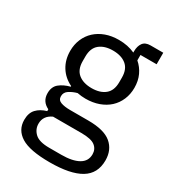

<svg xmlns="http://www.w3.org/2000/svg" viewBox="-191 -692 911 1010"><g transform="rotate(30 264.0 -187.0)"><path d="M520 57Q520 137 457.5 174.5Q395 212 270 212Q149 212 96 179Q43 146 43 85Q43 43 65 19.5Q87 -4 125 -15V-26Q79 -48 79 -98Q79 -137 104 -157.5Q129 -178 168 -188V-192Q122 -214 96.5 -255Q71 -296 71 -350Q71 -389 85 -422Q99 -455 124.5 -478.5Q150 -502 185.5 -515Q221 -528 265 -528Q320 -528 363 -508V-517Q363 -547 377 -566.5Q391 -586 423 -586H500V-516H402V-483Q430 -459 445.5 -425.5Q461 -392 461 -350Q461 -311 447 -278Q433 -245 407.5 -221.5Q382 -198 346 -185Q310 -172 266 -172Q241 -172 216 -177Q190 -170 169 -156.5Q148 -143 148 -119Q148 -96 170 -88Q192 -80 227 -80H337Q433 -80 476.5 -43.5Q520 -7 520 57ZM445 63Q445 32 421.5 13.5Q398 -5 338 -5H166Q118 17 118 65Q118 99 143.5 123Q169 147 230 147H304Q371 147 408 126Q445 105 445 63ZM266 -236Q317 -236 347 -260.5Q377 -285 377 -336V-364Q377 -415 347 -439.5Q317 -464 266 -464Q215 -464 185 -439.5Q155 -415 155 -364V-336Q155 -285 185 -260.5Q215 -236 266 -236Z"/></g></svg>

Font: IBM Plex Sans Devanagari
Style: Regular
Weight: 400
Designer: Mike Abbink, Paul van der Laan, Pieter van Rosmalen, Erin McLaughlin
Foundry: Bold Monday
Version: Version 1.1